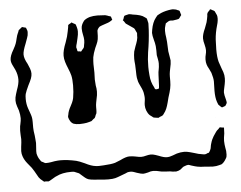

<svg xmlns="http://www.w3.org/2000/svg" viewBox="-53 -768 1119 893"><g transform="rotate(-5 506.5 -322.0)"><path d="M256 -245Q256 -250 258 -256Q260 -273 273 -296Q275 -299 280 -310Q285 -321 287 -331Q292 -359 292 -390Q292 -419 288 -436Q285 -449 275 -473Q269 -487 264.5 -502Q260 -517 260 -531Q260 -555 275 -592Q285 -619 289 -642Q291 -656 293 -663Q293 -670 294 -671Q295 -673 299.5 -675.5Q304 -678 306 -679Q309 -682 311 -682Q312 -682 315 -679Q327 -673 329 -671Q330 -669 333 -658Q336 -648 336 -638Q336 -624 331.5 -606.5Q327 -589 326 -583Q325 -580 323.5 -574.5Q322 -569 322 -565Q322 -563 325 -554Q325 -552 325.5 -549.5Q326 -547 327 -546Q328 -545 335 -545Q336 -545 339 -544Q342 -543 343 -544Q344 -544 345.5 -546.5Q347 -549 348 -550Q355 -557 357 -561Q359 -567 359 -571Q362 -583 362 -595Q362 -605 358 -623Q357 -628 356 -634.5Q355 -641 355 -649Q355 -659 358 -666Q359 -669 360.5 -671.5Q362 -674 363 -676Q363 -676 369 -685Q378 -694 397 -700Q413 -704 433 -704Q445 -704 469 -702Q478 -700 487 -696Q492 -696 495 -693Q497 -691 497 -686Q498 -685 499 -682.5Q500 -680 500 -678Q499 -677 494.5 -674Q490 -671 488 -670Q481 -666 469 -662.5Q457 -659 450 -656Q447 -654 444 -653.5Q441 -653 440 -652Q436 -649 432.5 -644.5Q429 -640 428 -636Q427 -635 427 -631Q427 -606 425 -594Q423 -582 417 -569.5Q411 -557 410 -554Q400 -529 397 -512Q395 -492 395 -480L396 -441L395 -408Q395 -400 397 -380Q400 -367 400 -351Q400 -336 395 -316Q394 -311 392 -300.5Q390 -290 390 -280V-267Q390 -255 388 -249Q384 -244 383 -238Q382 -236 381 -234Q380 -232 379 -230L372 -225L363 -217Q361 -216 358 -215.5Q355 -215 353 -214Q340 -210 326 -209Q312 -208 308 -208Q290 -208 279 -212Q270 -216 264 -225.5Q258 -235 256 -245ZM549 -671Q549 -673 552 -676Q555 -689 559 -692Q560 -693 562.5 -693Q565 -693 566 -694Q567 -694 579 -697Q584 -697 588.5 -696Q593 -695 596 -694Q637 -689 651 -677Q652 -676 656 -673.5Q660 -671 661 -669L663 -661Q666 -649 666 -648V-642L665 -615Q662 -565 653 -513Q648 -481 648 -445Q648 -428 650 -406Q652 -374 667 -348Q667 -347 668.5 -343.5Q670 -340 672 -339Q673 -338 676 -338Q682 -338 686 -340Q688 -340 688 -340Q689 -341 689 -343Q689 -350 690 -354L692 -403Q692 -411 693 -417Q694 -423 695 -428Q696 -433 697 -440.5Q698 -448 698 -457Q698 -466 695.5 -478Q693 -490 692 -496V-517Q692 -531 691 -538Q689 -554 685 -567Q679 -589 679 -601Q679 -605 681 -615Q687 -650 703 -670L711 -680L720 -685Q738 -695 766 -700Q778 -702 785 -702Q789 -702 797 -700Q799 -700 802 -698.5Q805 -697 807 -696Q808 -696 811.5 -694.5Q815 -693 816 -691Q817 -689 818 -684Q819 -679 820 -677Q820 -676 821 -674Q822 -672 821 -671Q821 -670 817 -666Q811 -656 808 -655L800 -653L781 -650Q778 -650 773 -650.5Q768 -651 765 -650Q761 -649 757.5 -646.5Q754 -644 752 -643Q751 -642 750 -641.5Q749 -641 747 -640L744 -630Q740 -619 740 -605Q740 -590 743 -573Q745 -559 745 -553L747 -509Q748 -501 750.5 -488Q753 -475 754 -466Q754 -450 749 -430Q748 -426 746 -414.5Q744 -403 744 -393V-370Q744 -352 740.5 -335.5Q737 -319 729 -295Q727 -287 723 -271.5Q719 -256 714 -244Q709 -232 701 -222Q700 -221 698.5 -218.5Q697 -216 694 -214Q689 -211 682 -209L675 -205L666 -206Q663 -207 659.5 -207Q656 -207 653 -208Q650 -209 648.5 -210.5Q647 -212 646 -213Q644 -215 641 -216.5Q638 -218 635 -221Q626 -230 621 -243Q616 -256 616 -269Q616 -277 617.5 -286Q619 -295 619 -303Q619 -310 617 -322Q616 -335 604 -359Q602 -363 598 -372Q594 -381 593 -388Q590 -398 589.5 -412Q589 -426 589 -432L588 -460Q586 -478 586 -488Q586 -506 589 -522Q591 -530 597 -546Q602 -558 606 -571.5Q610 -585 609 -597Q609 -599 609.5 -602.5Q610 -606 609 -608L604 -618Q603 -620 602 -623Q601 -626 599 -628Q598 -630 590 -635L561 -655Q559 -659 553 -667Q549 -671 549 -671ZM995 -260Q995 -258 996 -255Q997 -252 997 -250Q997 -243 989 -233L978 -229Q977 -229 975 -228Q973 -227 972 -228Q971 -228 966 -233Q964 -235 961.5 -237.5Q959 -240 957 -242L952 -255Q945 -275 945 -307L946 -351Q946 -366 938 -392Q937 -395 929 -411Q921 -425 919 -433Q916 -442 916 -456Q916 -463 917 -468.5Q918 -474 919 -478Q922 -489 922 -499Q922 -509 918 -525Q913 -542 913 -555Q913 -573 926 -601Q930 -610 936 -628Q938 -634 939.5 -643Q941 -652 942 -657Q942 -667 944 -670Q945 -673 949 -677Q953 -681 955 -683Q956 -684 956 -685Q956 -686 958 -687Q959 -687 963 -685Q967 -683 968 -682Q970 -681 972.5 -680Q975 -679 977 -677Q978 -677 980 -672Q981 -669 983.5 -664.5Q986 -660 987 -657Q989 -652 989 -641Q989 -625 979 -593Q971 -559 971 -530L970 -498Q970 -462 976 -440Q978 -433 987 -408Q995 -389 997 -376Q998 -371 998 -361Q998 -348 995 -334Q994 -327 991 -315Q988 -303 988 -295Q988 -286 995 -260ZM972 -40Q976 -24 975 -7Q975 4 970 11Q960 29 948 36Q946 37 942.5 37.5Q939 38 937 39Q924 43 907 43Q897 43 884.5 41.5Q872 40 866 40Q850 40 835 37Q828 36 806 29Q804 28 799.5 26.5Q795 25 793 25Q787 25 772 31Q769 32 763.5 37Q758 42 755 44Q747 49 735 51Q725 51 718 50Q711 49 707 48Q700 48 687.5 47Q675 46 666 45Q642 39 628 39Q617 39 604 44Q588 48 581 48Q573 48 552 41Q550 40 538 36Q526 32 515 34Q511 34 506.5 36Q502 38 500 39Q491 42 476 48Q461 54 450 57Q439 60 417 60Q396 60 373 57Q367 57 356 56Q345 55 338 54Q324 52 318 48Q311 44 300 34Q289 24 284 20Q271 14 262 11Q258 10 248 10Q206 10 179 24Q173 26 164.5 31.5Q156 37 150 40Q148 41 145.5 42.5Q143 44 140 45H137L126 44Q125 44 122 44.5Q119 45 118 44Q116 43 112 39Q102 32 95 22Q74 -16 67 -25Q63 -30 49 -47Q35 -64 29 -82Q25 -93 25 -106Q25 -114 26.5 -125.5Q28 -137 29 -146Q31 -161 29 -178Q29 -183 28.5 -193Q28 -203 29 -210Q29 -217 30 -222Q31 -227 32 -231Q36 -249 36 -259Q36 -275 31 -295Q29 -301 24 -315.5Q19 -330 19 -343Q19 -357 24 -372Q29 -387 30 -391Q41 -420 41 -439Q41 -462 31 -485Q28 -492 20.5 -506.5Q13 -521 13 -533Q13 -552 30 -580Q40 -598 43 -607Q46 -615 49.5 -630.5Q53 -646 58 -656Q60 -659 60.5 -662Q61 -665 63 -668L74 -677Q78 -681 79 -681L86 -679Q88 -678 92 -677.5Q96 -677 97 -676Q98 -675 98 -673.5Q98 -672 99 -671Q100 -668 101.5 -664.5Q103 -661 103 -657V-653Q103 -640 98 -628Q97 -625 89 -603Q75 -569 75 -553Q75 -534 90 -508Q95 -497 99.5 -485Q104 -473 104 -462Q104 -451 99.5 -439Q95 -427 85 -408Q73 -383 69 -369Q67 -361 67 -346Q67 -322 74 -302Q77 -293 81.5 -281Q86 -269 88 -260Q90 -252 90 -237V-210Q90 -197 94 -173Q94 -168 95.5 -157Q97 -146 97 -138Q97 -128 95.5 -113.5Q94 -99 95 -89Q99 -71 107 -60Q113 -51 113 -51Q116 -49 118 -48Q120 -47 121 -47Q128 -42 133 -41H137Q147 -41 159 -43Q171 -45 176 -46Q192 -48 202 -48Q236 -48 276 -39Q289 -36 315 -24Q344 -9 364 -7Q369 -6 380 -6Q394 -6 401 -7Q438 -9 455 -14L480 -24Q508 -38 524 -38Q531 -38 539.5 -37Q548 -36 552 -35Q570 -31 579 -31Q586 -31 590.5 -32Q595 -33 599 -34Q615 -38 623 -38Q634 -38 645.5 -34Q657 -30 660 -29Q684 -19 697 -19Q711 -19 726 -25Q741 -31 745 -32Q763 -37 779 -37Q792 -37 806 -33Q820 -29 824 -28Q848 -20 860 -19Q868 -17 874 -17Q878 -17 882.5 -19Q887 -21 889 -22Q893 -22 894 -23Q896 -25 898 -29Q900 -33 901 -35Q904 -40 905 -48.5Q906 -57 908 -63Q912 -77 915 -83Q920 -95 936 -117Q939 -122 949 -130Q951 -134 955 -136H956Q958 -136 961 -135Q964 -134 966 -134Q973 -134 974 -133V-131Q974 -114 973 -106Q969 -84 969 -71Q969 -62 970 -54.5Q971 -47 972 -40ZM941 -181Q940 -182 939 -182.5Q938 -183 938 -183L944 -179Q942 -181 941 -181ZM946 -178 944 -179Z"/></g></svg>

Font: Rubik-Burned
Style: Regular
Weight: 400
Designer: NaN (generative design), Hubert & Fischer (Rubik source font outlines)
Foundry: NaN, Hubert & Fischer
Version: Version 1.000